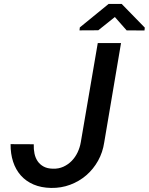

<svg xmlns="http://www.w3.org/2000/svg" viewBox="-20 -925 740 955"><path d="M466.3 -710.9H582L498.5 -217.3Q491.2 -167.5 467.8 -125.5Q444.3 -83.5 409.2 -53.2Q374 -22.9 329.1 -6.1Q284.2 10.7 233.9 9.8Q184.6 8.8 147 -7.3Q109.4 -23.4 83.7 -52.2Q58.1 -81.1 45.2 -120.6Q32.2 -160.2 32.7 -208L147.9 -207.5Q147 -182.6 151.6 -160.9Q156.2 -139.2 167.5 -122.8Q178.7 -106.4 197.3 -96.4Q215.8 -86.4 243.2 -85.9Q271.5 -85 295.2 -95.7Q318.8 -106.4 336.7 -124.8Q354.5 -143.1 366 -167.2Q377.4 -191.4 381.8 -217.3ZM700.2 -787.6 698.7 -773.4 609.9 -773.9 551.3 -840.3 468.8 -774.4 375.5 -773.9 377 -788.6 520 -905.3H585.4Z"/></svg>

Font: Roboto Mono Medium
Style: Italic
Weight: 500
Designer: Google
Version: Version 2.000985; 2015; ttfautohint (v1.3)